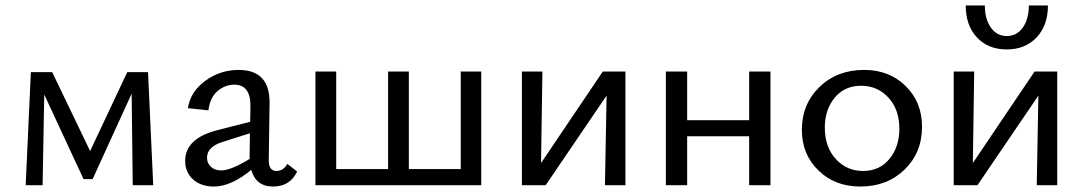

<svg xmlns="http://www.w3.org/2000/svg" viewBox="-20 -678 3965 703"><path d="M541 0H466L462 -335L319 -22H286L142 -332L136 0H74L93 -414H171L310 -125L446 -414H522Z M1032 -78 1068 -50Q1042 5 980 5Q917 5 900 -56Q826 5 763 5Q716 5 687 -21Q658 -47 658 -89Q658 -172 778 -202L896 -232L897 -288Q898 -368 838 -368Q804 -368 776.5 -344.5Q749 -321 743 -274L668 -282Q677 -342 731.5 -382Q786 -422 854 -422Q969 -422 967 -299L964 -91Q964 -52 992 -52Q1018 -52 1032 -78ZM790 -54Q825 -54 894 -96V-104L895 -190L797 -159Q738 -141 738 -101Q738 -80 752.5 -67Q767 -54 790 -54Z M1667 -416H1742V0H1135V-416H1211V-59H1401V-416H1477V-59H1667Z M2270 -416V0H2195L2201 -328L1978 0H1891V-416H1966L1961 -81L2187 -416Z M2723 -416H2801V0H2723V-179H2496V0H2418V-416H2496V-238H2723Z M3130 5Q3037 5 2976.5 -54Q2916 -113 2916 -202Q2916 -297 2980.5 -359.5Q3045 -422 3144 -422Q3236 -422 3296 -363Q3356 -304 3356 -214Q3356 -119 3292 -57Q3228 5 3130 5ZM3140 -52Q3201 -52 3237 -96.5Q3273 -141 3273 -206Q3273 -277 3233 -320.5Q3193 -364 3133 -364Q3072 -364 3036 -320Q3000 -276 3000 -211Q3000 -140 3040 -96Q3080 -52 3140 -52Z M3516 -658H3586Q3586 -608 3608 -577Q3630 -546 3666 -546Q3703 -546 3725 -577Q3747 -608 3747 -658H3817Q3817 -585 3775.5 -541Q3734 -497 3666 -497Q3598 -497 3557 -541Q3516 -585 3516 -658ZM3851 -416V0H3776L3782 -328L3559 0H3472V-416H3547L3542 -81L3768 -416Z"/></svg>

Font: EauTest Medium
Style: Regular
Weight: 500
Designer: Christian Thalmann (Catharsis Fonts)
Version: Version 0.001;PS 000.001;hotconv 1.0.88;makeotf.lib2.5.64775